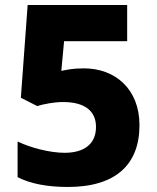

<svg xmlns="http://www.w3.org/2000/svg" viewBox="-20 -734 623 764"><path d="M314 -462C267 -462 246 -456 224 -452L235 -570H486V-714H90L63 -345L128 -312C155 -320 195 -328 231 -328C319 -328 362 -291 362 -229C362 -161 315 -126 237 -126C177 -126 99 -147 50 -171V-29C101 -3 168 10 250 10C439 10 535 -78 535 -236C535 -380 438 -462 314 -462Z"/></svg>

Font: Noto Sans Lao UI ExtBd
Style: Regular
Weight: 800
Designer: Monotype Design Team
Foundry: Monotype Imaging Inc.
Version: Version 2.000